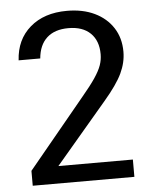

<svg xmlns="http://www.w3.org/2000/svg" viewBox="-52 -753 629 796"><g transform="rotate(-5 263.0 -355.0)"><path d="M52 0V-62L288 -348Q325 -392 344.5 -421Q364 -450 372 -472.5Q380 -495 380 -519Q380 -575 347.5 -606.5Q315 -638 256 -638Q199 -638 166.5 -608.5Q134 -579 129 -523H39Q44 -609 102.5 -659.5Q161 -710 256 -710Q322 -710 371 -686.5Q420 -663 447.5 -620.5Q475 -578 475 -521Q475 -476 454 -431.5Q433 -387 379 -324L165 -72H475V0Z"/></g></svg>

Font: Hedvig Letters Sans
Style: Regular
Weight: 400
Designer: Alexander Örn & Tor Weibull
Foundry: Kanon Foundry
Version: Version 1.000; ttfautohint (v1.8.4.7-5d5b)